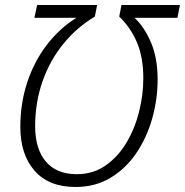

<svg xmlns="http://www.w3.org/2000/svg" viewBox="-20 -734 737 765"><path d="M281 11Q174 11 117.5 -54Q61 -119 61 -228Q61 -323 88.5 -406Q116 -489 166 -554.5Q216 -620 284 -663H117L128 -714H367L358 -668Q287 -626 233 -560Q179 -494 149.5 -410Q120 -326 120 -231Q120 -141 162.5 -90.5Q205 -40 286 -40Q351 -40 400.5 -74.5Q450 -109 483.5 -165Q517 -221 534 -288.5Q551 -356 551 -422Q551 -506 525.5 -565.5Q500 -625 455 -668L464 -714H697L687 -663H516Q555 -627 581.5 -565Q608 -503 608 -417Q608 -338 586.5 -262Q565 -186 523.5 -124.5Q482 -63 421 -26Q360 11 281 11Z"/></svg>

Font: Noto Sans SemiCondensed Light
Style: Italic
Weight: 300
Width: 4
Italic angle: -12°
Designer: Monotype Design Team
Foundry: Monotype Imaging Inc.
Version: Version 2.013; ttfautohint (v1.8.4.7-5d5b)